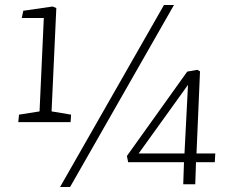

<svg xmlns="http://www.w3.org/2000/svg" viewBox="-20 -736 914 767"><path d="M220 11 635 -716H675L260 11ZM186 -291 264 -278 262 -248H53L56 -278L138 -291L155 -664H67L73 -693L190 -710L205 -704ZM765 -123H840L838 -88H763L760 0H712L715 -88H492L487 -113L728 -450L768 -457L779 -451ZM717 -123 731 -397 534 -123Z"/></svg>

Font: Literata 18pt ExtraLight
Style: Italic
Weight: 250
Italic angle: -2°
Designer: Latin by Veronika Burian and Jose Scaglione. Greek by Irene Vlachou. Cyrillic by Vera Evstafieva
Foundry: TypeTogether
Version: Version 3.103;gftools[0.9.29]